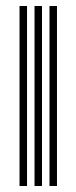

<svg xmlns="http://www.w3.org/2000/svg" viewBox="-20 -620 255 640"><path d="M145 0V-600H169.9V0ZM45.1 0V-600H70.1V0ZM95.1 0V-600H120V0Z"/></svg>

Font: Big Shoulders Inline Display SC Thin
Style: Regular
Weight: 100
Designer: Patric King
Foundry: XO Type Co
Version: Version 2.002